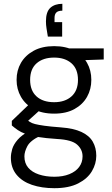

<svg xmlns="http://www.w3.org/2000/svg" viewBox="-20 -755 590 1007"><path d="M265 232Q199 232 147.5 214.5Q96 197 66.5 161Q37 125 37 72Q37 51 44 27Q51 3 72.5 -22Q94 -47 134 -68L192 -43Q139 -18 123.5 11.5Q108 41 108 65Q108 101 128 124.5Q148 148 184 160Q220 172 265 172Q310 172 343.5 158.5Q377 145 395 121Q413 97 413 65Q413 29 384.5 3.5Q356 -22 280 -26Q219 -30 179.5 -36.5Q140 -43 114.5 -52.5Q89 -62 73 -73Q57 -84 42 -97V-121L137 -212L201 -188L109 -105L115 -131Q126 -123 136 -116Q146 -109 163.5 -104.5Q181 -100 212.5 -95.5Q244 -91 298 -87Q366 -82 407 -63Q448 -44 466.5 -12Q485 20 485 62Q485 104 462 143Q439 182 390 207Q341 232 265 232ZM264 -159Q200 -159 156.5 -183Q113 -207 90 -247Q67 -287 67 -336Q67 -386 90 -425.5Q113 -465 157 -489Q201 -513 264 -513Q327 -513 370.5 -489Q414 -465 436.5 -425.5Q459 -386 459 -336Q459 -287 436.5 -247Q414 -207 370.5 -183Q327 -159 264 -159ZM264 -219Q321 -219 355 -249.5Q389 -280 389 -336Q389 -393 355 -423Q321 -453 264 -453Q206 -453 172 -423Q138 -393 138 -336Q138 -280 171.5 -249.5Q205 -219 264 -219ZM345 -437 320 -501H524V-443ZM307 -735V-699Q285 -699 275.5 -689.5Q266 -680 266 -661V-639H306V-563H231Q227 -588 224 -606Q221 -624 221 -643Q221 -693 244 -714Q267 -735 307 -735Z"/></svg>

Font: DM Sans 18pt Light
Style: Regular
Weight: 300
Designer: Colophon Foundry, Jonny Pinhorn
Foundry: Colophon Foundry
Version: Version 4.004;gftools[0.9.30]